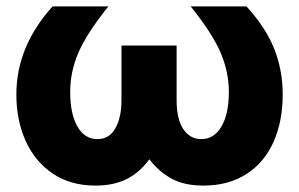

<svg xmlns="http://www.w3.org/2000/svg" viewBox="-20 -566 932 599"><path d="M359 -424V-254Q359 -200 340 -166Q321 -132 284 -132Q244 -132 221.5 -171.5Q199 -211 199 -279Q199 -342 224.5 -401.5Q250 -461 318 -546H144Q31 -421 31 -271Q31 -191 60 -126.5Q89 -62 144.5 -24.5Q200 13 278 13Q333 13 373.5 -6.5Q414 -26 446 -69Q476 -30 515.5 -8.5Q555 13 615 13Q692 13 748 -22.5Q804 -58 833 -122.5Q862 -187 862 -271Q862 -346 836 -412.5Q810 -479 749 -546H575Q643 -461 668.5 -401Q694 -341 694 -279Q694 -211 671 -171.5Q648 -132 608 -132Q573 -132 552 -163Q531 -194 531 -254V-424Z"/></svg>

Font: Geom ExtraBold
Style: Bold
Weight: 800
Version: Version 1.102